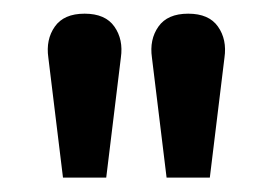

<svg xmlns="http://www.w3.org/2000/svg" viewBox="-20 -726 396 278"><path d="M48.8 -468.8ZM50 -642.5Q46.2 -668.8 59.4 -687.5Q72.5 -706.2 102.5 -706.2Q132.5 -706.2 145.6 -687.5Q158.8 -668.8 155 -642.5L133.8 -468.8H71.2ZM200 -642.5Q196.2 -668.8 209.4 -687.5Q222.5 -706.2 252.5 -706.2Q282.5 -706.2 295.6 -687.5Q308.8 -668.8 305 -642.5L283.8 -468.8H221.2Z"/></svg>

Font: Cambay
Style: Bold
Weight: 700
Designer: Pooja Saxena
Foundry: Pooja Saxena
Version: Version 1.096;PS 001.096;hotconv 1.0.70;makeotf.lib2.5.58329